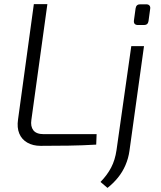

<svg xmlns="http://www.w3.org/2000/svg" viewBox="-20 -710 783 936"><path d="M211 -690 133 -126Q128 -94 142.5 -75Q157 -56 193 -56H451L449 -5Q382 -1 313.5 0Q245 1 178 1Q141 1 113.5 -14.5Q86 -30 74 -59Q62 -88 68 -128L145 -690ZM682 -485 611 26Q606 62 591.5 95.5Q577 129 554.5 156.5Q532 184 504 206L470 177Q503 143 522 106.5Q541 70 548 22L620 -485ZM693 -689Q704 -689 709 -682.5Q714 -676 712 -666L704 -607Q701 -588 682 -588H653Q630 -588 633 -611L641 -669Q644 -689 663 -689Z"/></svg>

Font: Exo 2 Light
Style: Italic
Weight: 300
Italic angle: -8°
Designer: Natanael Gama
Foundry: Natanael Gama
Version: Version 2.010